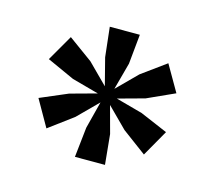

<svg xmlns="http://www.w3.org/2000/svg" viewBox="-63 -727 566 506"><g transform="rotate(15 220.0 -474.5)"><path d="M233 -453 253 -379 261 -297H179L188 -379L207 -453V-497L188 -571L179 -652H261L253 -571L233 -497ZM246 -474 319 -454 394 -422 353 -350 287 -399 233 -453 194 -474 121 -494 46 -528 87 -599 153 -551 207 -497ZM207 -453 153 -399 87 -350 46 -422 121 -454 194 -474 233 -497 287 -551 353 -599 394 -528 319 -494 246 -474Z"/></g></svg>

Font: Yrsa Medium
Style: Regular
Weight: 500
Designer: Anna Giedrys (Yrsa+Rasa design), David Brezina (Yrsa art-direction, Rasa art-direction, design)
Foundry: Rosetta Type Foundry
Version: Version 2.004